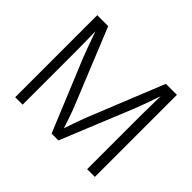

<svg xmlns="http://www.w3.org/2000/svg" viewBox="-155 -966 1204 1204"><g transform="rotate(45 447.5 -364.0)"><path d="M94.2 0V-727.5H191.4L395 -227.5Q401.9 -211.4 409.7 -189.9Q417.5 -168.5 425.8 -144Q434.1 -119.6 442.1 -95.7Q450.2 -71.8 456.5 -50.3H439Q445.8 -70.8 453.6 -94.5Q461.4 -118.2 470 -142.6Q478.5 -167 486.6 -189.2Q494.6 -211.4 501 -227.5L703.1 -727.5H800.8V0H732.4V-462.4Q732.4 -483.9 732.7 -509.5Q732.9 -535.2 733.4 -563Q733.9 -590.8 734.4 -618.9Q734.9 -647 735.4 -673.8H743.2Q733.4 -644.5 722.9 -614.7Q712.4 -585 702.4 -556.9Q692.4 -528.8 683.1 -504.6Q673.8 -480.5 666.5 -462.4L477.5 0H417L226.1 -462.4Q218.8 -480.5 209.7 -504.2Q200.7 -527.8 190.7 -555.7Q180.7 -583.5 170.2 -613.5Q159.7 -643.6 148.4 -673.8H157.2Q157.7 -648.9 158.2 -621.3Q158.7 -593.8 159.2 -565.7Q159.7 -537.6 159.9 -511.2Q160.2 -484.9 160.2 -462.4V0Z"/></g></svg>

Font: Inter 16pt Light
Style: Regular
Weight: 300
Version: Version 4.001;git-66647c0bb